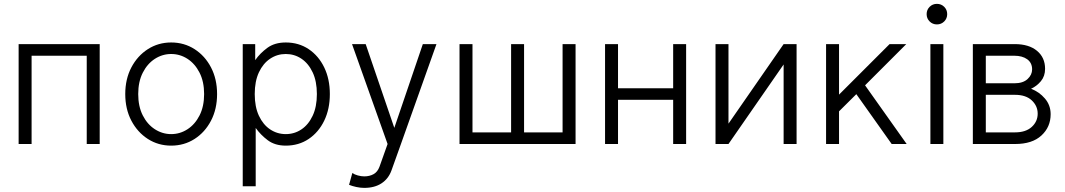

<svg xmlns="http://www.w3.org/2000/svg" viewBox="-20 -732 5416 976"><path d="M74.7 -507.8H486.8V0H420.9V-448.7H140.6V0H74.7Z M616.7 -253.9Q616.7 -330.1 647.7 -389.2Q678.7 -448.2 731.7 -482.2Q784.7 -516.1 850.1 -516.1Q916 -516.1 969 -482.2Q1022 -448.2 1052.7 -389.2Q1083.5 -330.1 1083.5 -253.9Q1083.5 -177.7 1052.7 -118.7Q1022 -59.6 969 -25.6Q916 8.3 850.1 8.3Q784.7 8.3 731.7 -25.6Q678.7 -59.6 647.7 -118.7Q616.7 -177.7 616.7 -253.9ZM682.6 -253.9Q682.6 -190.9 705.8 -145.3Q729 -99.6 767.3 -75Q805.7 -50.3 850.1 -50.3Q895 -50.3 933.1 -75Q971.2 -99.6 994.4 -145.3Q1017.6 -190.9 1017.6 -253.9Q1017.6 -316.9 994.4 -362.5Q971.2 -408.2 933.1 -432.9Q895 -457.5 850.1 -457.5Q805.7 -457.5 767.3 -432.9Q729 -408.2 705.8 -362.5Q682.6 -316.9 682.6 -253.9Z M1279.8 -81.5V214.8H1213.9V-507.8H1277.3V-426.3Q1301.8 -461.4 1339.1 -488.8Q1376.5 -516.1 1432.6 -516.1Q1498.5 -516.1 1549.1 -482.2Q1599.6 -448.2 1628.2 -389.2Q1656.7 -330.1 1656.7 -253.9Q1656.7 -177.7 1628.2 -118.7Q1599.6 -59.6 1549.1 -25.6Q1498.5 8.3 1432.6 8.3Q1377.9 8.3 1341.3 -19Q1304.7 -46.4 1279.8 -81.5ZM1274.9 -253.9Q1274.9 -189 1296.1 -143.6Q1317.4 -98.1 1353.3 -74.2Q1389.2 -50.3 1432.6 -50.3Q1476.6 -50.3 1512.2 -74.2Q1547.9 -98.1 1569.3 -143.6Q1590.8 -189 1590.8 -253.9Q1590.8 -318.8 1569.3 -364.3Q1547.9 -409.7 1512.2 -433.6Q1476.6 -457.5 1432.6 -457.5Q1389.2 -457.5 1353.3 -433.6Q1317.4 -409.7 1296.1 -364.3Q1274.9 -318.8 1274.9 -253.9Z M1970.2 133.8Q1955.1 176.3 1919.7 199.7Q1884.3 223.1 1831.5 223.1Q1812 223.1 1791 218.5Q1770 213.9 1754.4 207.5L1771 147.5Q1782.2 155.3 1799.3 159.9Q1816.4 164.6 1831.5 164.6Q1858.4 164.6 1878.9 153.3Q1899.4 142.1 1909.2 115.2L1950.2 0L1769.5 -507.8H1838.9L1984.4 -82L2129.4 -507.8H2198.7L2018.1 0Z M2381.8 -507.8V-59.1H2578.1V-507.8H2644V-59.1H2839.8V-507.8H2905.8V0H2315.9V-507.8Z M3055.7 -507.8H3121.6V-283.2H3401.9V-507.8H3467.8V0H3401.9V-224.6H3121.6V0H3055.7Z M3963.4 -507.8H4029.3V0H3963.4V-404.3L3683.1 0H3617.2V-507.8H3683.1V-103.5Z M4245.1 -166V0H4179.2V-507.8H4245.1V-251L4502 -507.8H4586.9L4377.4 -298.3L4588.9 0H4512.7L4333 -253.4Z M4709.5 0V-507.8H4775.4V0ZM4690.4 -660.2Q4690.4 -682.1 4705.6 -697.3Q4720.7 -712.4 4742.7 -712.4Q4764.6 -712.4 4779.8 -697.3Q4794.9 -682.1 4794.9 -660.2Q4794.9 -638.2 4779.8 -623Q4764.6 -607.9 4742.7 -607.9Q4720.7 -607.9 4705.6 -623Q4690.4 -638.2 4690.4 -660.2Z M5221.2 -280.8Q5262.7 -265.1 5291.7 -231.2Q5320.8 -197.3 5320.8 -151.4Q5320.8 -86.4 5273.9 -43.2Q5227.1 0 5140.6 0H4925.3V-507.8H5138.2Q5210.4 -507.8 5251.5 -473.6Q5292.5 -439.5 5292.5 -382.3Q5292.5 -344.7 5271.2 -319.3Q5250 -293.9 5221.2 -280.8ZM4991.2 -448.7V-308.6H5136.2Q5180.2 -308.6 5203.4 -330.1Q5226.6 -351.6 5226.6 -379.4Q5226.6 -412.6 5201.7 -430.7Q5176.8 -448.7 5135.7 -448.7ZM4991.2 -59.1H5139.6Q5194.3 -59.1 5224.6 -86.7Q5254.9 -114.3 5254.9 -154.3Q5254.9 -193.4 5224.9 -221.7Q5194.8 -250 5139.2 -250H4991.2Z"/></svg>

Font: Giphurs Light
Style: Regular
Weight: 300
Version: Version 0.920; ttfautohint (v1.8.4.7-5d5b)